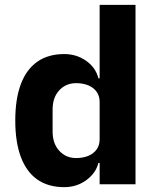

<svg xmlns="http://www.w3.org/2000/svg" viewBox="-20 -760 648 792"><path d="M391 0V-88H386Q375 -45 335.5 -16.5Q296 12 245 12Q179 12 134 -19.5Q89 -51 66 -112.5Q43 -174 43 -263Q43 -352 66 -413Q89 -474 134 -505.5Q179 -537 245 -537Q296 -537 335.5 -509Q375 -481 386 -437H391V-740H539V0ZM294 -108Q322 -108 344 -117Q366 -126 378.5 -143.5Q391 -161 391 -185V-340Q391 -364 378.5 -381.5Q366 -399 344 -408Q322 -417 294 -417Q252 -417 224.5 -387.5Q197 -358 197 -308V-217Q197 -168 224.5 -138Q252 -108 294 -108Z"/></svg>

Font: IBM Plex Sans
Style: Regular
Weight: 400
Designer: Mike Abbink, Paul van der Laan, Pieter van Rosmalen
Foundry: Bold Monday
Version: Version 3.201